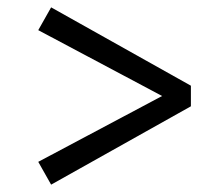

<svg xmlns="http://www.w3.org/2000/svg" viewBox="-20 -588 581 522"><path d="M499 -355V-299L119 -86L84 -148L449 -342V-312L84 -506L119 -568Z"/></svg>

Font: Source Serif 4 Medium
Style: Italic
Weight: 500
Italic angle: -12°
Designer: Frank Grießhammer
Foundry: Adobe Systems Incorporated
Version: Version 4.004;hotconv 1.0.116;makeotfexe 2.5.65601